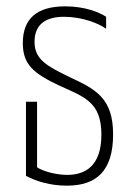

<svg xmlns="http://www.w3.org/2000/svg" viewBox="-20 -576 418 606"><path d="M191 10C284 10 337 -36 337 -152C337 -268 280 -295 199 -333C130 -367 89 -387 89 -444C89 -505 132 -523 182 -523C238 -523 291 -503 315 -485V-523C294 -537 248 -556 186 -556C95 -556 52 -516 52 -440C52 -372 86 -344 169 -305C246 -270 300 -254 300 -151C300 -53 250 -24 192 -24C156 -24 114 -36 97 -48V-255H62V-21C93 -4 139 10 191 10Z"/></svg>

Font: Noto Sans Thai ExtCond ExtLt
Style: Regular
Weight: 200
Width: 2
Designer: Monotype Design Team
Foundry: Monotype Imaging Inc.
Version: Version 2.002